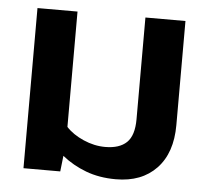

<svg xmlns="http://www.w3.org/2000/svg" viewBox="-44 -588 707 645"><g transform="rotate(5 309.0 -265.0)"><path d="M369 10Q313 10 268 -7Q223 -24 187 -53L181 0H57V-540H192V-151Q214 -127 250.5 -111Q287 -95 324 -95Q372 -95 396.5 -118.5Q421 -142 421 -197V-540H556V-189Q556 -95 506 -42.5Q456 10 369 10Z"/></g></svg>

Font: Kanit Medium
Style: Regular
Weight: 500
Designer: Katatrad Team
Foundry: CadsonDemak
Version: Version 2.000; ttfautohint (v1.8.3)